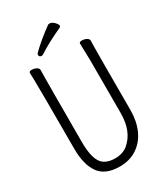

<svg xmlns="http://www.w3.org/2000/svg" viewBox="-218 -973 936 1081"><g transform="rotate(-30 250.0 -433.0)"><path d="M232 15Q138 15 98 -41Q58 -97 58 -199Q58 -616 56.5 -647Q55 -678 55 -694Q55 -705 72 -705Q89 -705 102.5 -697.5Q116 -690 116 -679Q116 -667 115 -638Q114 -609 114 -211Q114 -120 140 -79Q166 -38 232 -38Q280 -38 313 -64Q385 -124 385 -243V-592L382 -696Q382 -707 399 -707Q416 -707 429.5 -699.5Q443 -692 443 -681Q443 -669 442 -644Q441 -619 441 -231Q441 -160 416.5 -104.5Q392 -49 344.5 -17Q297 15 232 15ZM162 -745Q145 -745 145 -760Q145 -765 150 -771Q204 -824 280 -879L288 -881Q309 -881 327 -857Q334 -848 334 -842Q334 -835 326 -831Q234 -789 173 -749Q168 -745 162 -745Z"/></g></svg>

Font: LXGW WenKai Mono TC Light
Style: Regular
Weight: 300
Designer: LXGW / Fontworks Inc.
Foundry: LXGW / Fontworks Inc.
Version: Version 1.330